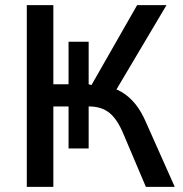

<svg xmlns="http://www.w3.org/2000/svg" viewBox="-20 -725 711 745"><path d="M84 0V-705H187V-398H246V-563H324V-398L335 -395L512 -705H626L423 -363L386 -389Q423 -385 452 -368Q481 -351 505 -321.5Q529 -292 548 -247L658 0H546L459 -205Q435 -263 404 -287.5Q373 -312 325 -312H309L324 -322V-149H246V-312H187V0Z"/></svg>

Font: Nunito Sans 10pt SemiCondensed SemiBold
Style: Regular
Weight: 600
Width: 4
Designer: Vernon Adams
Foundry: Vernon Adams
Version: Version 3.101;gftools[0.9.27]